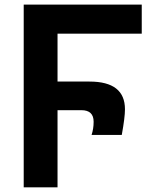

<svg xmlns="http://www.w3.org/2000/svg" viewBox="-20 -806 650 826"><path d="M82 0V-786.1H589.8V-661.1H227.5V-455.1H365.2Q517.6 -455.1 517.6 -335.9Q517.6 -300.8 503.9 -225.6H374Q382.8 -252 382.8 -282.2Q382.8 -332 330.1 -332H227.5V0Z"/></svg>

Font: Gothic A1 ExtraBold
Style: Regular
Weight: 800
Designer: HanYang I&C Co.,Ltd.
Foundry: HanYang I&C Co.,Ltd.
Version: Version 2.50